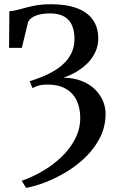

<svg xmlns="http://www.w3.org/2000/svg" viewBox="-20 -770 582 932"><path d="M106.5 142 85.5 107.5Q135 90.5 185.2 61.5Q235.5 32.5 277.2 -7Q319 -46.5 344.2 -94.8Q369.5 -143 369.5 -199Q369.5 -241.5 354 -278Q338.5 -314.5 303 -337Q267.5 -359.5 208.5 -359.5Q184 -359.5 165.5 -354Q147 -348.5 138 -342L124 -376Q171 -390 210.5 -408.8Q250 -427.5 279.5 -452.2Q309 -477 325.2 -509Q341.5 -541 341.5 -581Q341.5 -619.5 329.5 -647.2Q317.5 -675 291 -690Q264.5 -705 222 -705Q184 -705 155.5 -694.8Q127 -684.5 116.5 -663.5L86 -537.5H24L25.5 -715.5Q45.5 -717 66 -722.2Q86.5 -727.5 110 -734Q133.5 -740.5 162 -745Q190.5 -749.5 226 -749.5Q304 -749.5 355.5 -729.5Q407 -709.5 432 -672.2Q457 -635 457 -583.5Q457 -548.5 443 -518Q429 -487.5 404.8 -463.2Q380.5 -439 350.2 -421.2Q320 -403.5 287.5 -393Q339.5 -392 378.2 -376.2Q417 -360.5 442.5 -334.8Q468 -309 480.5 -278Q493 -247 492.5 -215.5Q492 -155.5 466.5 -104.2Q441 -53 399.2 -11.2Q357.5 30.5 306.2 62Q255 93.5 203 113.8Q151 134 106.5 142Z"/></svg>

Font: Merriweather 60pt Medium
Style: Regular
Weight: 500
Version: Version 2.100